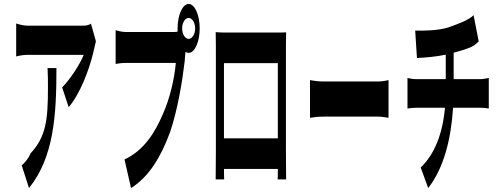

<svg xmlns="http://www.w3.org/2000/svg" viewBox="-20 -886 2540 973"><path d="M466 -677 441 -766C434 -760 416 -756 407 -756H119C101 -756 80 -761 62 -767V-600C82 -605 101 -608 119 -608H404C388 -566 341 -490 295 -443L328 -343C385 -408 432 -533 452 -617C456 -633 462 -662 466 -677ZM90 -48 127 67C254 -90 266 -306 266 -541H221C223 -505 223 -476 223 -441C223 -278 213 -193 135 -109C121 -77 104 -60 90 -48Z M903 -742C903 -771 918 -795 936 -795C954 -795 969 -771 969 -742C969 -713 954 -689 936 -689C918 -689 903 -713 903 -742ZM566 -562C578 -564 595 -567 615 -567H871C864 -487 841 -388 806 -309C764 -211 708 -123 611 -78L644 67C736 10 796 -93 841 -214C881 -330 905 -482 916 -576C917 -589 918 -607 920 -623C925 -620 930 -618 936 -618C967 -618 992 -674 992 -742C992 -810 967 -866 936 -866C905 -866 880 -810 880 -742V-726C875 -724 870 -724 866 -724H615C599 -724 579 -729 566 -733Z M1073 -723C1074 -692 1074 -646 1074 -614V-128C1074 -73 1073 23 1073 23H1116C1116 23 1115 0 1115 -30H1388C1388 0 1388 23 1387 23H1430C1430 23 1429 -83 1429 -126V-614C1429 -648 1429 -689 1430 -722C1415 -721 1397 -721 1386 -721H1118C1106 -721 1093 -722 1073 -723ZM1115 -185V-566H1388V-185Z M1551 -480V-289C1567 -292 1593 -295 1621 -295H1895C1918 -295 1939 -290 1949 -289V-480C1938 -478 1920 -473 1895 -473H1621C1593 -473 1566 -477 1551 -480Z M2084 -731 2093 -592C2132 -594 2188 -598 2239 -609C2239 -554 2239 -513 2239 -485H2088C2073 -485 2056 -488 2045 -491V-336C2057 -338 2073 -340 2089 -340H2235C2223 -207 2182 -104 2112 -37L2150 67C2229 -34 2266 -181 2276 -340H2418C2431 -340 2446 -338 2457 -336V-491C2446 -489 2428 -485 2417 -485C2403 -485 2344 -485 2279 -485V-619C2315 -629 2354 -639 2379 -654C2386 -658 2395 -666 2406 -676L2380 -809C2356 -784 2297 -763 2252 -747C2197 -730 2121 -730 2084 -731Z"/></svg>

Font: 寒蝉无机体 CompactMedium
Style: Regular
Weight: 500
Width: 3
Designer: ChillTanhei {Warren2060}; 
Source Han Sans {Ryoko NISHIZUKA 西塚涼子 (kana, bopomofo & ideographs); Paul D. Hunt (Latin, Gre
Foundry: ChillType&Adobe
Version: Version 1.000;Glyphs 3.1.1 (3135)